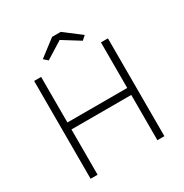

<svg xmlns="http://www.w3.org/2000/svg" viewBox="-198 -1035 1139 1190"><g transform="rotate(-30 372.0 -440.5)"><path d="M108 0V-700H158V-374H586V-700H636V0H586V-324H158V0ZM250 -765 222 -790 341 -881H403L522 -790L494 -765L372 -841Z"/></g></svg>

Font: Lexend ExtraLight
Style: Regular
Weight: 200
Designer: Bonnie Shaver-Troup, Thomas Jockin
Foundry: Lexend
Version: Version 1.007; ttfautohint (v1.8.3)